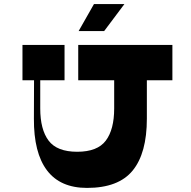

<svg xmlns="http://www.w3.org/2000/svg" viewBox="-20 -920 934 940"><path d="M699 -339Q699 -170 629.5 -85Q560 0 406 0Q275 0 210 -86Q145 -172 146 -339L147 -623H177V-389Q177 -286 218 -231.5Q259 -177 358 -177Q457 -177 498 -231.5Q539 -286 539 -389V-623H699ZM824 -527H363V-700H824ZM296 -527H90V-700H296ZM589 -900 490 -768H365L440 -900Z"/></svg>

Font: Space Cowgirl
Style: Regular
Weight: 400
Designer: Valery Marier
Foundry: Valery Marier
Version: Version 1.000